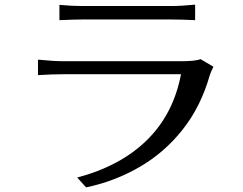

<svg xmlns="http://www.w3.org/2000/svg" viewBox="-20 -767 1040 822"><path d="M142.6 -445.3V-511.7Q210 -504.9 252.9 -504.9H754.9Q816.4 -504.9 838.9 -513.7L893.6 -481.4Q882.8 -459 877.9 -444.3Q839.8 -310.5 761.7 -211.9Q683.6 -113.3 577.1 -51.8Q470.7 9.8 348.6 35.2L310.5 -6.8Q497.1 -56.6 609.9 -168Q722.7 -279.3 754.9 -449.2H252.9Q201.2 -449.2 142.6 -445.3ZM234.4 -680.7V-746.1Q287.1 -741.2 333 -741.2H712.9Q754.9 -741.2 815.4 -747.1V-680.7Q755.9 -683.6 711.9 -683.6H333Q299.8 -683.6 234.4 -680.7Z"/></svg>

Font: GenEi LateGo v2
Style: Medium
Weight: 500
Designer: o_tamon (Modified)
Foundry: o_tamon / Adobe Systems Incorporated / FONT 910 / Philipp H. Poll
Version: Version 2.1;Original Version 1.004